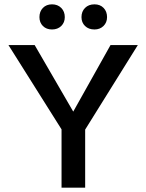

<svg xmlns="http://www.w3.org/2000/svg" viewBox="-20 -866 675 886"><path d="M162 -787Q162 -813 178 -829.5Q194 -846 220 -846Q246 -846 262.5 -829.5Q279 -813 279 -787Q279 -762 262.5 -746Q246 -730 220 -730Q194 -730 178 -746Q162 -762 162 -787ZM416 -730Q389 -730 372.5 -746Q356 -762 356 -787Q356 -813 372.5 -829.5Q389 -846 416 -846Q442 -846 458 -829.5Q474 -813 474 -787Q474 -762 457.5 -746Q441 -730 416 -730ZM616 -658 373 -268V0H264V-269L19 -658H140L318 -351L490 -658Z"/></svg>

Font: EauTestText Semibold
Style: Regular
Weight: 600
Designer: Christian Thalmann (Catharsis Fonts)
Version: Version 0.001;PS 000.001;hotconv 1.0.88;makeotf.lib2.5.64775